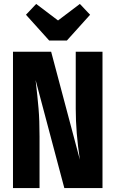

<svg xmlns="http://www.w3.org/2000/svg" viewBox="-20 -956 587 976"><path d="M501 0H307L161 -549Q171 -462 176 -403.5Q181 -345 181 -262V0H46V-693H240L386 -144Q365 -282 365 -403V-693H501ZM386 -936 438 -881 320 -750H230L112 -881L164 -936L275 -852Z"/></svg>

Font: Fira Sans Extra Condensed
Style: Bold
Weight: 700
Width: 1
Designer: Carrois Corporate & Edenspiekermann AG
Foundry: Carrois Corporate GbR & Edenspiekermann AG
Version: Version 4.203